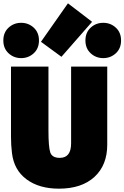

<svg xmlns="http://www.w3.org/2000/svg" viewBox="-20 -1105 747 1153"><path d="M624 -236Q624 -113 547 -42.5Q470 28 334 28Q215 28 139.5 -28Q64 -84 52 -185Q46 -232 46 -283V-705H271V-320Q271 -222 282 -189.5Q293 -157 339 -157Q407 -157 407 -244V-321V-705H624ZM226 -854 388 -1085 533 -974 349 -764ZM182.5 -939Q214 -910 214 -862Q214 -814 182.5 -785Q151 -756 107 -756Q63 -756 31.5 -785Q0 -814 0 -862Q0 -910 31.5 -939Q63 -968 107 -968Q151 -968 182.5 -939ZM675.5 -939Q707 -910 707 -862Q707 -814 675.5 -785Q644 -756 600 -756Q556 -756 524.5 -785Q493 -814 493 -862Q493 -910 524.5 -939Q556 -968 600 -968Q644 -968 675.5 -939Z"/></svg>

Font: Repo
Style: ExtraBlack
Weight: 1000
Designer: Stefan Peev
Foundry: Context Ltd
Version: Version 001.000